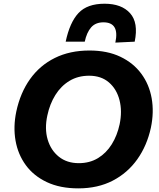

<svg xmlns="http://www.w3.org/2000/svg" viewBox="-20 -999 854 1032"><path d="M401 13.5Q303 13.5 232 -20Q161 -53.5 118.8 -111.2Q76.5 -169 63.5 -243.2Q50.5 -317.5 67.5 -399Q89 -500 141.5 -573.8Q194 -647.5 274.8 -687.5Q355.5 -727.5 461 -727.5Q556.5 -727.5 626.5 -694.2Q696.5 -661 739.2 -603.2Q782 -545.5 795.2 -470.8Q808.5 -396 791 -312.5Q770 -216 718 -142.8Q666 -69.5 586 -28Q506 13.5 401 13.5ZM403.5 -122Q462 -122 506.5 -149Q551 -176 580.5 -223.2Q610 -270.5 623 -331Q637.5 -401 622.5 -460.2Q607.5 -519.5 565.8 -555.8Q524 -592 459 -592Q399 -592 353.2 -564.2Q307.5 -536.5 277.5 -488.2Q247.5 -440 234.5 -378.5Q219 -307.5 236 -249.5Q253 -191.5 296.2 -156.8Q339.5 -122 403.5 -122ZM600 -770Q623.5 -879 536 -879Q493.5 -879 469.8 -851.8Q446 -824.5 435.5 -775H333Q355 -879 402 -929Q449 -979 542 -979Q633.5 -979 679.2 -928Q725 -877 704 -775Z"/></svg>

Font: Commissioner
Style: Bold Italic
Weight: 700
Italic angle: -12°
Designer: Kostas Bartsokas
Foundry: Kostas Bartsokas
Version: Version 1.000; ttfautohint (v1.8.3)